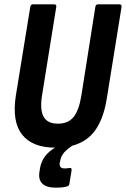

<svg xmlns="http://www.w3.org/2000/svg" viewBox="-20 -675 582 888"><path d="M237 8Q130 8 82.5 -52Q35 -112 53 -231L120 -643Q122 -655 132 -655H230Q243 -655 240 -642L174 -231Q164 -166 182 -134.5Q200 -103 248 -103Q295 -103 320 -133.5Q345 -164 356 -231L421 -643Q423 -655 433 -655H532Q544 -655 542 -642L475 -226Q457 -105 400 -48.5Q343 8 237 8ZM238 193Q194 193 175 173.5Q156 154 163 117L165 103Q173 58 207 28Q241 -2 307 -25L324 -7Q291 13 276 31Q261 49 258 71L256 79Q253 104 279 104Q285 104 290 103.5Q295 103 300 102Q313 99 311 113L301 175Q300 185 288 188Q275 191 263.5 192Q252 193 238 193Z"/></svg>

Font: Sofia Sans Condensed ExtraBold
Style: Italic
Weight: 800
Italic angle: -9°
Version: Version 4.100